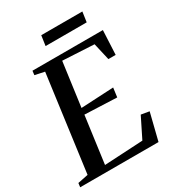

<svg xmlns="http://www.w3.org/2000/svg" viewBox="-222 -1021 1039 1143"><g transform="rotate(-30 297.5 -450.0)"><path d="M-11 0 -7.5 -27.5 64 -42 152.5 -700.5 86.5 -714.5 90 -743H574L566 -577H516L489 -694.5L273 -706L232 -405L456 -416.5L447.5 -353L227 -362L183.5 -41L448.5 -55.5L517.5 -194.5L573.5 -185L527.5 0ZM241 -900H523.5L513.5 -831H231Z"/></g></svg>

Font: Merriweather 96pt Medium
Style: Italic
Weight: 500
Italic angle: -7.8°
Version: Version 2.101